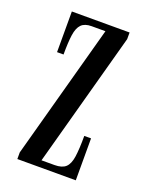

<svg xmlns="http://www.w3.org/2000/svg" viewBox="-107 -581 492 639"><g transform="rotate(20 139.0 -262.0)"><path d="M34 0V-23.5L164 -500H115Q91 -500 79 -487.8Q67 -475.5 63.2 -449Q59.5 -422.5 59.5 -379.5H36.5V-523.5H241V-500L111 -23.5H157Q183.5 -23.5 196.2 -35.2Q209 -47 213 -74.2Q217 -101.5 217 -148.5H241V0Z"/></g></svg>

Font: Imbue 48pt
Style: Regular
Weight: 400
Designer: Tyler Finck
Foundry: Etcetera Type Company
Version: Version 1.102